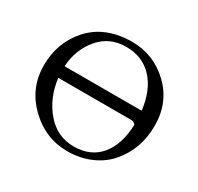

<svg xmlns="http://www.w3.org/2000/svg" viewBox="-146 -837 1054 1023"><g transform="rotate(30 381.5 -325.0)"><path d="M621.1 -287.1Q608.9 -301.3 592.8 -300.8H145Q159.2 -184.6 228 -104.5Q296.9 -24.4 399.4 -24.9Q502 -25.4 559.6 -94.7Q617.2 -164.1 621.1 -287.1ZM143.1 -373Q148.9 -371.1 153.8 -371.1H607.9Q614.3 -371.1 617.2 -372.1Q603 -490.2 540.5 -557.6Q478 -625 376.5 -625Q274.9 -625 212.4 -550.8Q149.9 -476.6 143.1 -373ZM381.8 -664.1H390.1Q523.9 -664.1 621.1 -571.3Q717.8 -478.5 717.8 -336.4Q717.8 -193.8 631.8 -92.8Q590.8 -43.9 525.9 -15.1Q460.9 13.7 381.8 14.2Q247.1 14.2 146 -83Q44.9 -180.7 44.9 -321.3Q44.9 -461.9 134.3 -561Q223.6 -660.2 381.8 -664.1Z"/></g></svg>

Font: EBGaramond
Style: Regular
Weight: 400
Version: Version 000.012g